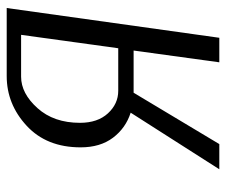

<svg xmlns="http://www.w3.org/2000/svg" viewBox="-72 -618 690 587"><g transform="rotate(-90 273.5 -325.0)"><path d="M451 0H376L412 -262H283L126 0H49L222 -271Q175 -286 145.5 -325Q116 -364 116 -424Q116 -528 182 -589Q248 -650 334 -650H542ZM191 -426Q191 -372 220 -340.5Q249 -309 289 -309H419L460 -606H332Q281 -606 236 -556Q191 -506 191 -426Z"/></g></svg>

Font: Arsenal
Style: Italic
Weight: 400
Italic angle: -9.10001°
Designer: Andrij Shevchenko
Foundry: Stairsfor
Version: Version 2.001;PS 002.001;hotconv 1.0.88;makeotf.lib2.5.64775